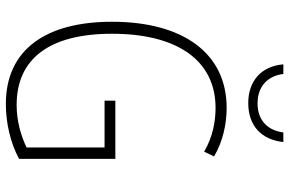

<svg xmlns="http://www.w3.org/2000/svg" viewBox="-182 -772 965 640"><g transform="rotate(90 300.0 -452.5)"><path d="M324 -798C399 -798 446 -841 454 -915H422C415 -861 380 -829 325 -829C271 -829 234 -860 227 -915H195C201 -841 251 -798 324 -798ZM327 10C390 10 456 -5 510 -34V-355H316V-319H472V-59C432 -40 384 -26 330 -26C178 -26 93 -133 93 -344C93 -560 181 -689 340 -689C382 -689 435 -681 486 -651L502 -684C451 -714 393 -726 340 -726C156 -726 53 -578 53 -344C53 -122 147 10 327 10Z"/></g></svg>

Font: Noto Sans Mono ExtraLight
Style: Regular
Weight: 200
Designer: Monotype Design Team
Foundry: Monotype Imaging Inc.
Version: Version 2.014